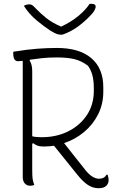

<svg xmlns="http://www.w3.org/2000/svg" viewBox="-20 -973 640 1013"><path d="M161 3Q150 7 139 7Q122 7 111 -5Q100 -17 100 -40V-652Q83 -650 75 -650Q50 -650 50 -690V-700Q123 -712 177.5 -716Q232 -720 280 -720Q399 -720 462 -666Q525 -612 525 -513V-489Q525 -424 497.5 -369.5Q470 -315 423 -276Q376 -237 318 -218Q347 -181 374.5 -146.5Q402 -112 432 -74Q451 -51 468.5 -40.5Q486 -30 503 -30Q530 -30 542 -51H548Q550 -44 551.5 -37Q553 -30 553 -22Q553 -5 541 7Q535 13 525.5 16.5Q516 20 499 20Q471 20 445 3.5Q419 -13 389 -50Q358 -88 327 -127Q296 -166 265 -204Q239 -200 212 -200Q190 -200 178 -204.5Q166 -209 156 -217L150 -215V-80Q150 -44 152 -30Q154 -16 161 3ZM150 -597V-254Q169 -249 199 -249Q278 -249 340 -280Q402 -311 438.5 -366Q475 -421 475 -494V-508Q475 -549 467 -577.5Q459 -606 444 -626Q410 -652 372.5 -661Q335 -670 278 -670Q236 -670 200.5 -666Q165 -662 138 -658L136 -654Q150 -634 150 -597ZM309 -790H300Q293 -790 282 -793Q271 -796 245 -812Q215 -831 174.5 -864.5Q134 -898 106 -942Q118 -950 135 -950Q144 -950 150.5 -945.5Q157 -941 170 -927Q195 -901 224.5 -877.5Q254 -854 301 -833H304Q358 -859 395 -890Q432 -921 453 -953H459Q474 -953 479.5 -949Q485 -945 485 -937Q485 -932 479 -919.5Q473 -907 456 -890Q427 -859 390 -832Q353 -805 309 -790Z"/></svg>

Font: Recursive Sn Csl St Lt
Style: Regular
Weight: 300
Version: Version 1.079;hotconv 1.0.112;makeotfexe 2.5.65598; ttfautoh